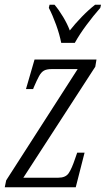

<svg xmlns="http://www.w3.org/2000/svg" viewBox="-24 -786 444 806"><path d="M-4 0 2 -29 302 -496H193Q172 -496 160.5 -489.5Q149 -483 140 -466.5Q131 -450 118 -420L115 -412H85L121 -536H381L376 -506L74 -40H221Q251 -40 264 -58.5Q277 -77 292 -122L300 -145H331L294 0ZM233 -606Q226 -642 211.5 -682Q197 -722 181 -753L184 -766H205Q223 -745 241 -715Q259 -685 269 -658Q290 -685 318.5 -714.5Q347 -744 375 -766H400L397 -753Q368 -720 339 -681Q310 -642 290 -606Z"/></svg>

Font: Noto Serif ExtraCondensed Light
Style: Italic
Weight: 300
Width: 2
Italic angle: -12°
Designer: Monotype Design Team
Foundry: Monotype Imaging Inc.
Version: Version 2.014; ttfautohint (v1.8.4.7-5d5b)